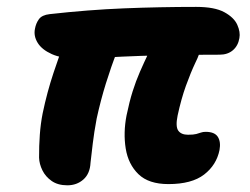

<svg xmlns="http://www.w3.org/2000/svg" viewBox="-20 -538 740 568"><path d="M478.2 6.6Q419.8 6.6 389.6 -22.7Q359.4 -52 351.9 -98.7Q344.4 -145.4 354.4 -196.8Q362.8 -237.4 372.4 -267.8Q382 -298.2 393.8 -325.2Q405.6 -352.2 419.4 -381.2Q439.8 -424.6 468.1 -442.6Q496.4 -460.6 530 -460.6Q564.2 -460.6 573.2 -430.7Q582.2 -400.8 558.4 -353.4Q543.8 -322.6 529.9 -283.9Q516 -245.2 505.4 -196Q498.8 -163.6 507.4 -151.5Q516 -139.4 536.2 -139.4Q552.6 -139.4 560.7 -141.6Q568.8 -143.8 574.7 -145.9Q580.6 -148 588.4 -148Q614.8 -148 624.3 -133.3Q633.8 -118.6 629.4 -94.2Q620.4 -49.8 583.8 -21.6Q547.2 6.6 478.2 6.6ZM179.2 10.2Q151.2 10.2 132.9 -2.6Q114.6 -15.4 105.4 -34.2Q96.2 -53 95.6 -71.6Q95.4 -106.6 97.8 -139.5Q100.2 -172.4 106.2 -202.8Q113 -235.2 120.8 -264.2Q128.6 -293.2 138.3 -322.5Q148 -351.8 158.6 -381.6Q178.2 -430 209 -449.4Q239.8 -468.8 274.2 -468.8Q306.6 -468.8 324.4 -447Q342.2 -425.2 326 -385Q308.6 -340.6 293.2 -291Q277.8 -241.4 266 -187.4Q258.2 -145.4 254.5 -114Q250.8 -82.6 247.8 -56.6Q246.2 -24.2 226.7 -7Q207.2 10.2 179.2 10.2ZM208.2 -364.8Q162.4 -364.8 133.1 -378Q103.8 -391.2 91.4 -411.4Q79 -431.6 83.4 -452.8Q86.2 -468.8 95.1 -481.2Q104 -493.6 127 -496.2Q240.8 -509 346.7 -513.3Q452.6 -517.6 560.6 -517.6Q615 -517.6 643.7 -501.9Q672.4 -486.2 682 -464.6Q691.6 -443 688.2 -425.2Q684.4 -402.6 669 -389.4Q653.6 -376.2 629.6 -376.2Q530.4 -376.2 460.4 -374.5Q390.4 -372.8 342.5 -370.5Q294.6 -368.2 262.8 -366.5Q231 -364.8 208.2 -364.8Z"/></svg>

Font: Shantell Sans Light
Style: Italic
Weight: 300
Italic angle: -11°
Designer: Stephen Nixon, Anya Danilova, Shantell Martin
Foundry: Arrow Type
Version: Version 1.008;[ac192a2d6]